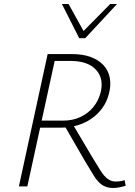

<svg xmlns="http://www.w3.org/2000/svg" viewBox="-20 -927 672 955"><path d="M74 0 217 -658H339Q393 -658 432.5 -643Q472 -628 495.5 -602Q519 -576 526 -540Q533 -504 522 -462Q512 -421 489 -389.5Q466 -358 434.5 -336.5Q403 -315 364.5 -303.5Q326 -292 283 -292H155L162 -327H294Q341 -327 379 -344.5Q417 -362 443 -393Q469 -424 480 -465Q498 -536 457.5 -580Q417 -624 330 -624H252L116 0ZM543 8Q510 8 487.5 -7.5Q465 -23 445.5 -55Q426 -87 399 -132L298 -307L336 -319L439 -145Q464 -103 481.5 -76Q499 -49 516.5 -36.5Q534 -24 557 -24Q567 -24 577.5 -25.5Q588 -27 600 -31L605 -3Q585 3 570 5.5Q555 8 543 8ZM374 -737 385 -762 528 -907H562L404 -737ZM374 -737 288 -907H321L401 -763L404 -737Z"/></svg>

Font: Ysabeau Infant ExtraLight
Style: Italic
Weight: 250
Italic angle: -12°
Designer: Christian Thalmann (Catharsis Fonts)
Version: Version 2.001;gftools[0.9.30]; featfreeze: ss01,ss02,lnum